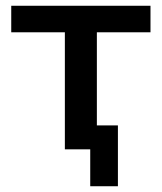

<svg xmlns="http://www.w3.org/2000/svg" viewBox="-20 -518 561 666"><path d="M293 128V0H205V-406H19V-498H502V-406H316V-83H389V128Z"/></svg>

Font: Nunito Sans 7pt SemiBold
Style: Regular
Weight: 600
Designer: Vernon Adams
Foundry: Vernon Adams
Version: Version 3.101;gftools[0.9.27]